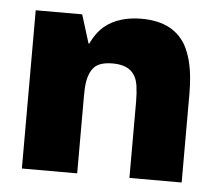

<svg xmlns="http://www.w3.org/2000/svg" viewBox="-39 -456 564 498"><g transform="rotate(5 243.0 -207.0)"><path d="M179 0V-199C179 -228 180 -258 199 -278C208 -287 224 -292 246 -292C291 -292 307 -270 312 -242C314 -228 315 -214 315 -199V0H451V-198C451 -240 454 -306 426 -357C406 -391 371 -414 311 -414C258 -414 225 -396 206 -376C190 -359 181 -338 181 -338H179L156 -412H35V0Z"/></g></svg>

Font: OSH Darker Grotesque Black
Style: Regular
Weight: 900
Designer: Gabriel Lam
Foundry: TypeRant
Version: Version 1.000;Glyphs 3.1.1 (3148)